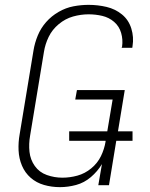

<svg xmlns="http://www.w3.org/2000/svg" viewBox="-20 -763 616 791"><path d="M227 8Q260 8 293.5 -1Q327 -10 354.5 -33.5Q382 -57 400 -87L385 0H429L459 -183H526V-222H466L494 -392H297L290 -353H444L422 -222H265V-183H415V-180Q410 -149 396 -120Q382 -91 356 -69.5Q330 -48 299 -39.5Q268 -31 237 -31Q204 -31 173 -42Q142 -53 123.5 -79Q105 -105 101.5 -137.5Q98 -170 104 -204L161 -549Q166 -581 180.5 -611Q195 -641 222 -663.5Q249 -686 281 -695Q313 -704 345 -704Q374 -704 401.5 -697.5Q429 -691 450 -673Q471 -655 479 -627.5Q487 -600 483 -571Q482 -568 481 -566H525L526 -573Q532 -610 521 -645.5Q510 -681 482.5 -703.5Q455 -726 419 -734.5Q383 -743 345 -743Q314 -743 282.5 -737Q251 -731 221.5 -714Q192 -697 170 -672Q148 -647 135.5 -616.5Q123 -586 118 -555L61 -210Q55 -177 56.5 -143.5Q58 -110 70.5 -80.5Q83 -51 106.5 -30.5Q130 -10 161.5 -1Q193 8 227 8Z"/></svg>

Font: Iosevka Sparkle Extralight
Style: Italic
Weight: 200
Italic angle: -9°
Designer: Belleve Invis
Foundry: Belleve Invis
Version: Version 4.5.0; ttfautohint (v1.8.3)